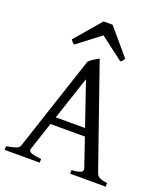

<svg xmlns="http://www.w3.org/2000/svg" viewBox="-151 -942 898 1044"><g transform="rotate(20 297.5 -420.0)"><path d="M370.1 -261.2 284.2 -512.2 200.7 -261.2ZM186 -217.3 131.8 -54.2Q127 -39.1 145 -32.2Q163.1 -25.4 203.1 -21V0H0V-21Q33.2 -26.9 52.7 -33.2Q72.3 -39.6 77.1 -54.2L258.8 -604Q270 -616.2 286.6 -626.2Q303.2 -636.2 315.9 -643.1L521 -54.2Q523.4 -47.4 527.8 -42Q532.2 -36.6 539.6 -32.7Q546.9 -28.8 558.1 -25.9Q569.3 -22.9 585 -21V0H378.9V-21Q417 -23.4 431.6 -30.8Q446.3 -38.1 440.9 -54.2L385.3 -217.3ZM446.8 -689.5Q440.9 -680.2 437.5 -675.8Q434.1 -671.4 425.8 -667.5L292 -769L159.7 -667.5Q155.8 -669.4 153.1 -671.4Q150.4 -673.3 148.2 -675.8Q146 -678.2 143.6 -681.6Q141.1 -685.1 137.7 -689.5L266.6 -840.3H318.8Z"/></g></svg>

Font: Gentium Basic
Style: Regular
Weight: 400
Designer: J. Victor Gaultney and Annie Olsen
Foundry: SIL International
Version: Version 1.100